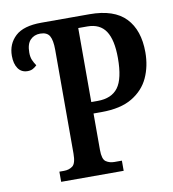

<svg xmlns="http://www.w3.org/2000/svg" viewBox="-81 -785 773 856"><g transform="rotate(-10 306.0 -357.0)"><path d="M127 0V-46H148Q171 -46 187 -58Q203 -70 203 -115V-584Q203 -628 191.5 -647.5Q180 -667 149 -667Q122 -667 104.5 -649Q87 -631 87 -592Q87 -572 93 -558Q99 -544 108 -531Q100 -523 90 -517.5Q80 -512 66 -512Q38 -512 23 -533.5Q8 -555 8 -591Q8 -645 45 -679.5Q82 -714 163 -714H381Q492 -714 544.5 -659Q597 -604 597 -504Q597 -441 573.5 -389.5Q550 -338 497.5 -306.5Q445 -275 358 -275H322V-110Q322 -68 338 -57Q354 -46 376 -46H410V0ZM350 -327Q413 -327 442.5 -366.5Q472 -406 472 -500Q472 -582 445.5 -622Q419 -662 362 -662H321V-327Z"/></g></svg>

Font: Noto Serif ExtraCondensed SemiBold
Style: Regular
Weight: 600
Width: 2
Designer: Monotype Design Team
Foundry: Monotype Imaging Inc.
Version: Version 2.015; ttfautohint (v1.8.4.7-5d5b)